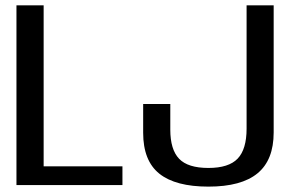

<svg xmlns="http://www.w3.org/2000/svg" viewBox="-20 -695 1120 721"><path d="M41.8 0H439.8V-70.5H143.9V-675H41.8ZM762.7 5.8Q886.3 5.8 947 -44.1Q1007.7 -93.9 1007.7 -197.7V-675H906V-211.8Q906 -134.6 872.5 -99.4Q839 -64.3 762.5 -64.3Q685.5 -64.3 652.5 -98.9Q619.5 -133.5 619.5 -208.2V-304.5H517.6V-196.4Q517.6 -91.3 578.5 -42.7Q639.3 5.8 762.7 5.8Z"/></svg>

Font: Anybody Thin
Style: Regular
Weight: 100
Designer: Tyler Finck
Foundry: Etcetera Type Company
Version: Version 1.114;gftools[0.9.25]